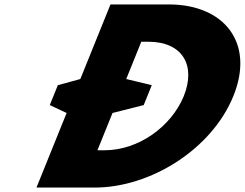

<svg xmlns="http://www.w3.org/2000/svg" viewBox="-20 -845 1103 865"><path d="M341.9 -489 240.5 -461.2 204.3 -371.6 280.1 -336 144.3 0H407.2C657 0 934.3 -172 1031.7 -413C1128.7 -653 989.2 -825 740.6 -825H477.7ZM548.7 -489 616.6 -657H648.5C802.5 -657 863.8 -550 808 -412C751.2 -274 603.8 -168 450.9 -168H419L486.9 -336L627.5 -371.6L663.7 -461.2Z"/></svg>

Font: Hussar
Style: BdWideOblFour
Weight: 700
Foundry: Cannot Into Space Fonts
Version: Version 2.00